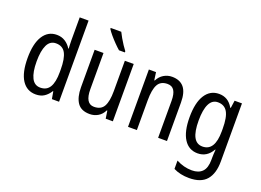

<svg xmlns="http://www.w3.org/2000/svg" viewBox="-137 -1159 2299 1690"><g transform="rotate(20 1013.0 -314.0)"><path d="M222 -41Q138 -41 92 -111.5Q46 -182 46 -319Q46 -454 92 -526Q138 -598 220 -598Q264 -598 298 -576.5Q332 -555 354 -519H358Q357 -538 356 -558.5Q355 -579 355 -594V-811H438V-51H371L359 -120H355Q332 -83 300 -62Q268 -41 222 -41ZM239 -111Q299 -111 327 -157.5Q355 -204 355 -297V-323Q355 -425 328 -475Q301 -525 238 -525Q183 -525 157 -471Q131 -417 131 -318Q131 -217 157.5 -164Q184 -111 239 -111Z M942 -588V-51H875L864 -123H859Q839 -82 804 -61.5Q769 -41 727 -41Q647 -41 611.5 -92.5Q576 -144 576 -237V-588H659V-250Q659 -114 741 -114Q807 -114 833 -161Q859 -208 859 -304V-588ZM742 -817Q753 -794 769 -766.5Q785 -739 802 -713Q819 -687 834 -668V-657H779Q759 -674 731.5 -702Q704 -730 680 -758.5Q656 -787 643 -808V-817Z M1299 -598Q1373 -598 1411 -552.5Q1449 -507 1449 -411V-51H1366V-398Q1366 -461 1346 -493Q1326 -525 1283 -525Q1219 -525 1193 -477.5Q1167 -430 1167 -330V-51H1084V-588H1151L1161 -515H1166Q1186 -555 1221.5 -576.5Q1257 -598 1299 -598Z M1740 -598Q1782 -598 1815 -578.5Q1848 -559 1872 -517H1877L1887 -588H1956V-44Q1956 69 1904.5 129Q1853 189 1742 189Q1658 189 1595 157V79Q1666 117 1742 117Q1805 117 1839 82Q1873 47 1873 -29V-46Q1873 -61 1874 -83Q1875 -105 1877 -125H1873Q1826 -41 1738 -41Q1655 -41 1609.5 -112Q1564 -183 1564 -317Q1564 -453 1610.5 -525.5Q1657 -598 1740 -598ZM1755 -525Q1702 -525 1675.5 -471.5Q1649 -418 1649 -316Q1649 -212 1676 -162Q1703 -112 1758 -112Q1873 -112 1873 -296V-320Q1873 -428 1844.5 -476.5Q1816 -525 1755 -525Z"/></g></svg>

Font: Noto Sans Tamil UI Condensed
Style: Regular
Weight: 400
Width: 3
Designer: Jelle Bosma - Monotype Design Team
Foundry: Monotype Imaging Inc.
Version: Version 2.004; ttfautohint (v1.8.4.7-5d5b)